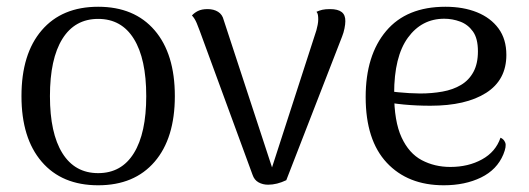

<svg xmlns="http://www.w3.org/2000/svg" viewBox="-20 -541 1580 574"><path d="M273.5 12.9Q165.1 12.9 104.7 -57.5Q44.2 -127.8 44.2 -253.7Q44.2 -380 104.7 -450.4Q165.1 -520.8 273.5 -520.8Q381.8 -520.8 442.3 -450.4Q502.7 -380 502.7 -253.7Q502.7 -127.8 442.3 -57.5Q381.8 12.9 273.5 12.9ZM273.5 -23.4Q343.3 -23.4 380.2 -83.1Q417.2 -142.8 417.2 -253.7Q417.2 -365.1 380.2 -424.8Q343.3 -484.5 273.5 -484.5Q203.7 -484.5 166.5 -424.8Q129.3 -365.1 129.3 -253.7Q129.3 -142.8 166.5 -83.1Q203.7 -23.4 273.5 -23.4Z M781.6 11.2Q765.7 11.2 753 4.2Q740.2 -2.8 734.9 -18.7L577.2 -448.5Q574.2 -457.3 568.1 -471.9Q561.9 -486.5 553.8 -494.7Q560.6 -502.5 571.8 -508.2Q583.1 -513.8 600.5 -513.8Q619.1 -513.8 632 -505.7Q644.8 -497.6 648.7 -481.4L799.6 -21.2L787.3 -22.2L925.9 -450.5Q927.9 -458.2 929.7 -466.8Q931.4 -475.4 931.4 -483.1Q931.4 -490.2 930.5 -496.1Q929.5 -501.9 926.2 -505.8Q934.8 -509.7 943.8 -511.8Q952.8 -513.8 966.5 -513.8Q990.3 -513.8 1001.6 -504.9Q1012.9 -496 1012.4 -477.4Q1012.4 -468.7 1009.9 -456.2Q1007.5 -443.6 1002.7 -431.7L835.9 -2.3Q807.8 11.2 781.6 11.2Z M1306.7 12.9Q1199.3 12.9 1136.3 -54.5Q1073.2 -122 1073.2 -250.8Q1073.2 -375.8 1134.4 -448.3Q1195.5 -520.8 1311.5 -520.8Q1365.2 -520.8 1406 -504.3Q1446.8 -487.8 1470.3 -456Q1493.8 -424.1 1493.8 -376.8Q1493.8 -301.8 1433.2 -263.3Q1372.7 -224.9 1266.9 -224.9Q1225.3 -224.9 1187.3 -228.5Q1149.4 -232.1 1109.8 -240.2L1111.7 -272.6Q1137 -268.5 1170.3 -265.2Q1203.5 -261.9 1236 -261.5Q1271.5 -261.5 1302.9 -267.2Q1334.3 -272.8 1358.1 -287Q1381.9 -301.1 1395.3 -325.8Q1408.8 -350.5 1408.8 -387.5Q1408.8 -426.3 1393.8 -447Q1378.9 -467.8 1355.8 -476.4Q1332.7 -485 1308.1 -485Q1240.8 -485 1199.5 -428.4Q1158.3 -371.8 1158.3 -261.3Q1158.3 -178.4 1180.4 -130.5Q1202.5 -82.5 1240.9 -62.2Q1279.3 -41.9 1326.3 -41.9Q1380.2 -41.9 1421 -64.5Q1461.9 -87 1476.3 -129.3Q1486.2 -125.3 1490.5 -114.5Q1494.7 -103.6 1484.8 -79.4Q1465.8 -33.6 1418 -10.3Q1370.2 12.9 1306.7 12.9Z"/></svg>

Font: Arima Thin
Style: Regular
Weight: 100
Designer: Joana Correia and Natanael Gama
Foundry: NDISCOVER
Version: Version 1.101;gftools[0.9.23]